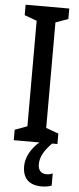

<svg xmlns="http://www.w3.org/2000/svg" viewBox="-62 -747 416 1008"><g transform="rotate(5 146.0 -242.5)"><path d="M173 115C173 79 189 45 233 0H261V-55L195 -79V-635L261 -659V-714H31V-659L96 -635V-79L31 -55V0H166C123 37 97 85 97 131C97 194 130 229 198 229C220 229 238 225 250 220V156C243 159 233 163 217 163C189 163 173 145 173 115Z"/></g></svg>

Font: Noto Sans Gurmukhi UI ExtraCondensed Medium
Style: Regular
Weight: 500
Width: 2
Designer: Jelle Bosma - Monotype Design Team
Foundry: Monotype Imaging Inc.
Version: Version 2.004